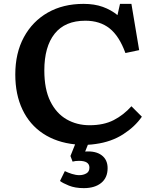

<svg xmlns="http://www.w3.org/2000/svg" viewBox="-20 -734 804 992"><path d="M413 238Q368 238 336 225Q304 212 290 201L315 150Q331 158 351.5 164.5Q372 171 390 171Q410 171 426 162Q442 153 442 132Q442 97 388 97Q369 97 355 101L344 72L368 12Q272 2 202.5 -44Q133 -90 96 -168Q59 -246 59 -349Q59 -460 103.5 -542Q148 -624 227 -669Q306 -714 412 -714Q468 -714 511 -698.5Q554 -683 587 -656L600 -714H659L699 -475L628 -460Q596 -548 546 -587.5Q496 -627 421 -627Q316 -627 262.5 -560Q209 -493 209 -370Q209 -273 240 -210.5Q271 -148 324 -117.5Q377 -87 443 -87Q516 -87 567.5 -113.5Q619 -140 659 -185L713 -131Q677 -79 616 -40Q555 -1 474 10Q454 13 434 14L420 49Q474 45 505 68Q536 91 536 135Q536 184 503 211Q470 238 413 238Z"/></svg>

Font: Literata 7pt SemiBold
Style: Regular
Weight: 600
Designer: Latin by Veronika Burian and Jose Scaglione. Greek by Irene Vlachou. Cyrillic by Vera Evstafieva.
Foundry: TypeTogether
Version: Version 3.002